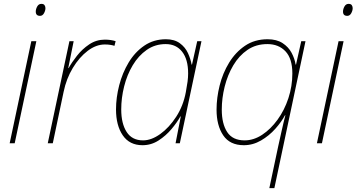

<svg xmlns="http://www.w3.org/2000/svg" viewBox="-20 -741 1844 993"><path d="M187 -659Q165 -659 165 -681Q165 -694 172.5 -707.5Q180 -721 194 -721Q206 -721 210.5 -714Q215 -707 215 -699Q215 -686 207.5 -672.5Q200 -659 187 -659ZM30 0 142 -528H168L56 0Z M227 0 339 -528H361L333 -389H335Q351 -418 378 -452.5Q405 -487 441.5 -511.5Q478 -536 522 -536Q554 -536 578 -528L572 -504Q563 -507 550.5 -509Q538 -511 522 -511Q477 -511 433.5 -478Q390 -445 356.5 -389.5Q323 -334 309 -266L253 0Z M717 10Q650 10 615 -41Q580 -92 580 -175Q580 -236 596.5 -300Q613 -364 645.5 -418Q678 -472 726.5 -505Q775 -538 838 -538Q882 -538 910 -517.5Q938 -497 952 -466.5Q966 -436 971 -407H973L1000 -528H1022L910 0H888L915 -139H913Q896 -108 867 -73.5Q838 -39 800 -14.5Q762 10 717 10ZM720 -15Q763 -15 809 -48Q855 -81 891.5 -137.5Q928 -194 941 -264Q947 -296 950 -318.5Q953 -341 953 -361Q953 -434 922 -473.5Q891 -513 837 -513Q782 -513 739 -483Q696 -453 666.5 -403.5Q637 -354 622 -294Q607 -234 607 -175Q607 -102 635 -58.5Q663 -15 720 -15Z M1373 232 1419 15Q1426 -16 1436 -61.5Q1446 -107 1456 -145H1454Q1436 -111 1404 -75Q1372 -39 1330 -14.5Q1288 10 1241 10Q1169 10 1134.5 -41Q1100 -92 1100 -174Q1100 -235 1116 -299Q1132 -363 1165 -417Q1198 -471 1247.5 -504.5Q1297 -538 1364 -538Q1411 -538 1441.5 -518Q1472 -498 1488 -468Q1504 -438 1509 -407H1511L1538 -528H1560L1399 232ZM1245 -15Q1292 -15 1336 -44Q1380 -73 1415.5 -122Q1451 -171 1471.5 -233Q1492 -295 1492 -361Q1492 -438 1456.5 -475.5Q1421 -513 1363 -513Q1304 -513 1260 -483Q1216 -453 1186.5 -403Q1157 -353 1142 -293Q1127 -233 1127 -174Q1127 -101 1155 -58Q1183 -15 1245 -15Z M1776 -659Q1754 -659 1754 -681Q1754 -694 1761.5 -707.5Q1769 -721 1783 -721Q1795 -721 1799.5 -714Q1804 -707 1804 -699Q1804 -686 1796.5 -672.5Q1789 -659 1776 -659ZM1619 0 1731 -528H1757L1645 0Z"/></svg>

Font: Noto Sans Disp Thin
Style: Italic
Weight: 100
Italic angle: -12°
Designer: Monotype Design Team
Foundry: Monotype Imaging Inc.
Version: Version 2.000;GOOG;noto-source:20170915:90ef993387c0